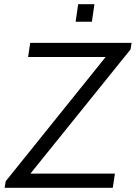

<svg xmlns="http://www.w3.org/2000/svg" viewBox="-20 -889 643 909"><path d="M603 -686 598 -655 124 -67H524L514 0H2L7 -31L480 -619H113L123 -686ZM415 -786H338L350 -869H427Z"/></svg>

Font: Chivo Light Italic
Style: Regular
Weight: 300
Italic angle: -8.05°
Designer: Hector Gatti
Foundry: Omnibus-Type
Version: Version 1.007